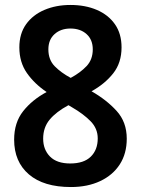

<svg xmlns="http://www.w3.org/2000/svg" viewBox="-20 -744 569 774"><path d="M264 -724Q324 -724 370.5 -704Q417 -684 443.5 -646Q470 -608 470 -553Q470 -491 436.5 -448.5Q403 -406 349 -376Q409 -342 450 -297Q491 -252 491 -185Q491 -125 463 -81.5Q435 -38 384 -14Q333 10 266 10Q156 10 96.5 -41Q37 -92 37 -181Q37 -250 73.5 -296Q110 -342 168 -373Q119 -406 88.5 -449.5Q58 -493 58 -553Q58 -608 85 -646Q112 -684 159 -704Q206 -724 264 -724ZM264 -629Q225 -629 200 -606.5Q175 -584 175 -545Q175 -503 200.5 -477Q226 -451 265 -430Q304 -451 329 -477.5Q354 -504 354 -545Q354 -584 329 -606.5Q304 -629 264 -629ZM154 -185Q154 -141 181.5 -113Q209 -85 263 -85Q318 -85 346 -112.5Q374 -140 374 -186Q374 -226 345 -255.5Q316 -285 271 -311L256 -320Q206 -293 180 -261.5Q154 -230 154 -185Z"/></svg>

Font: Noto Sans SemiCondensed SemiBold
Style: Regular
Weight: 600
Width: 4
Designer: Monotype Design Team
Foundry: Monotype Imaging Inc.
Version: Version 2.013; ttfautohint (v1.8.4.7-5d5b)